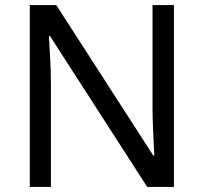

<svg xmlns="http://www.w3.org/2000/svg" viewBox="-20 -734 800 754"><path d="M663 0H558L176 -593H172Q174 -558 177 -506Q180 -454 180 -399V0H97V-714H201L582 -123H586Q585 -139 583.5 -171Q582 -203 580.5 -241Q579 -279 579 -311V-714H663Z"/></svg>

Font: Noto Music
Style: Regular
Weight: 400
Designer: Monotype Design Team, Benjamin Yang
Foundry: Monotype Imaging Inc.
Version: Version 2.002; ttfautohint (v1.8.4.7-5d5b)